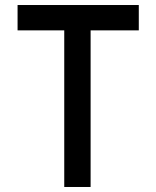

<svg xmlns="http://www.w3.org/2000/svg" viewBox="-20 -745 622 765"><path d="M50 -725V-624H236V0H341V-624H533V-725Z"/></svg>

Font: Reem Kufi
Style: Regular
Weight: 400
Designer: Khaled Hosny
Version: Version 0.007